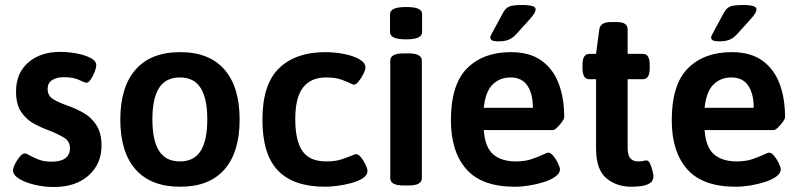

<svg xmlns="http://www.w3.org/2000/svg" viewBox="-20 -738 3192 766"><path d="M195 8Q155 8 117.5 -1Q80 -10 56 -25Q32 -40 32 -58Q32 -68 40 -84Q48 -100 59 -113Q70 -126 79 -126Q85 -126 98.5 -118Q112 -110 134 -101.5Q156 -93 185 -93Q259 -93 259 -147Q259 -175 234.5 -189.5Q210 -204 172 -219Q144 -229 114 -245.5Q84 -262 64 -292Q44 -322 44 -373Q44 -446 92.5 -488.5Q141 -531 220 -531Q251 -531 284.5 -525Q318 -519 341 -507Q364 -495 364 -478Q364 -468 357.5 -451Q351 -434 342 -421Q333 -408 325 -408Q318 -408 295.5 -419Q273 -430 235 -430Q206 -430 188 -418.5Q170 -407 170 -383Q170 -357 190.5 -343.5Q211 -330 251 -316Q283 -305 313.5 -287.5Q344 -270 364.5 -239Q385 -208 385 -157Q385 -84 333.5 -38Q282 8 195 8Z M699 7Q582 7 521 -62Q460 -131 460 -261Q460 -391 521 -460.5Q582 -530 699 -530Q815 -530 875.5 -460.5Q936 -391 936 -261Q936 -131 875.5 -62Q815 7 699 7ZM698 -94Q754 -94 780.5 -136Q807 -178 807 -262Q807 -345 780.5 -387Q754 -429 698 -429Q641 -429 614.5 -387Q588 -345 588 -262Q588 -178 614.5 -136Q641 -94 698 -94Z M1277 7Q1151 7 1089 -57.5Q1027 -122 1027 -260Q1027 -402 1093.5 -466Q1160 -530 1278 -530Q1314 -530 1351 -523Q1388 -516 1413 -502Q1438 -488 1438 -469Q1438 -460 1430 -443.5Q1422 -427 1411 -413.5Q1400 -400 1392 -400Q1389 -400 1377 -406Q1363 -413 1340 -421Q1317 -429 1282 -429Q1220 -429 1189 -389Q1158 -349 1158 -263Q1158 -177 1186.5 -135.5Q1215 -94 1282 -94Q1319 -94 1345 -103Q1371 -112 1385 -118Q1390 -120 1394 -121.5Q1398 -123 1400 -123Q1410 -123 1420.5 -110Q1431 -97 1438.5 -81Q1446 -65 1446 -56Q1446 -39 1427.5 -27Q1409 -15 1381 -7.5Q1353 0 1325 3.5Q1297 7 1277 7Z M1600 -581Q1566 -581 1551 -588.5Q1536 -596 1536 -610V-682Q1536 -695 1551 -702.5Q1566 -710 1600 -710Q1634 -710 1649 -703Q1664 -696 1664 -682V-610Q1664 -596 1649 -588.5Q1634 -581 1600 -581ZM1590 2Q1537 2 1537 -27V-496Q1537 -525 1590 -525H1610Q1663 -525 1663 -496V-27Q1663 2 1610 2Z M1971 -573Q1950 -573 1943 -577Q1936 -581 1936 -588Q1936 -593 1939.5 -599Q1943 -605 1948 -615L1988 -689Q1997 -705 2010.5 -711.5Q2024 -718 2065 -718Q2117 -718 2117 -701Q2117 -687 2095 -663L2039 -601Q2024 -585 2008 -579Q1992 -573 1971 -573ZM2034 7Q1902 7 1840.5 -63Q1779 -133 1779 -258Q1779 -401 1843.5 -465.5Q1908 -530 2018 -530Q2093 -530 2140 -496.5Q2187 -463 2209 -404.5Q2231 -346 2231 -271Q2231 -264 2222 -251.5Q2213 -239 2202.5 -229Q2192 -219 2186 -219H1910Q1915 -150 1948 -122Q1981 -94 2038 -94Q2074 -94 2100.5 -103Q2127 -112 2144.5 -120.5Q2162 -129 2168 -129Q2177 -129 2188 -115.5Q2199 -102 2206.5 -86Q2214 -70 2214 -62Q2214 -47 2196.5 -34Q2179 -21 2151 -12Q2123 -3 2092 2Q2061 7 2034 7ZM1910 -308H2106Q2106 -364 2084 -396.5Q2062 -429 2017 -429Q1974 -429 1945.5 -401Q1917 -373 1910 -308Z M2499 7Q2439 7 2398.5 -27.5Q2358 -62 2358 -146V-422H2331Q2304 -422 2304 -465V-480Q2304 -523 2331 -523H2358L2371 -621Q2375 -650 2417 -650H2441Q2484 -650 2484 -621V-523H2545Q2572 -523 2572 -480V-465Q2572 -422 2545 -422H2484V-148Q2484 -118 2495 -106Q2506 -94 2526 -94Q2538 -94 2546 -96Q2554 -98 2559 -98Q2568 -98 2574 -84Q2580 -70 2583.5 -54.5Q2587 -39 2587 -35Q2587 -15 2571 -6Q2555 3 2534 5Q2513 7 2499 7Z M2852 -573Q2831 -573 2824 -577Q2817 -581 2817 -588Q2817 -593 2820.5 -599Q2824 -605 2829 -615L2869 -689Q2878 -705 2891.5 -711.5Q2905 -718 2946 -718Q2998 -718 2998 -701Q2998 -687 2976 -663L2920 -601Q2905 -585 2889 -579Q2873 -573 2852 -573ZM2915 7Q2783 7 2721.5 -63Q2660 -133 2660 -258Q2660 -401 2724.5 -465.5Q2789 -530 2899 -530Q2974 -530 3021 -496.5Q3068 -463 3090 -404.5Q3112 -346 3112 -271Q3112 -264 3103 -251.5Q3094 -239 3083.5 -229Q3073 -219 3067 -219H2791Q2796 -150 2829 -122Q2862 -94 2919 -94Q2955 -94 2981.5 -103Q3008 -112 3025.5 -120.5Q3043 -129 3049 -129Q3058 -129 3069 -115.5Q3080 -102 3087.5 -86Q3095 -70 3095 -62Q3095 -47 3077.5 -34Q3060 -21 3032 -12Q3004 -3 2973 2Q2942 7 2915 7ZM2791 -308H2987Q2987 -364 2965 -396.5Q2943 -429 2898 -429Q2855 -429 2826.5 -401Q2798 -373 2791 -308Z"/></svg>

Font: Asap SemiBold
Style: Regular
Weight: 600
Designer: Pablo Cosgaya
Foundry: Omnibus-Type
Version: Version 3.001; ttfautohint (v1.8.3)